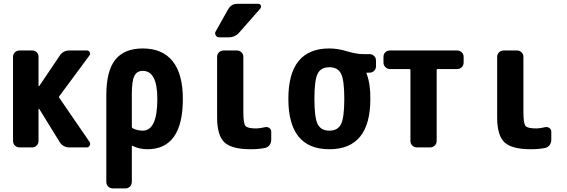

<svg xmlns="http://www.w3.org/2000/svg" viewBox="-20 -790 3040 1029"><path d="M297.9 -265.6 460 -29.3Q465.8 -20.5 460.9 -10.3Q456.1 0 445.3 0H352.5Q317.4 0 298.8 -30.3L190.4 -206.1Q189.5 -207 188 -207Q186.5 -207 186.5 -206.1V-35.2Q186.5 -20.5 176.8 -10.3Q167 0 152.3 0H85Q70.3 0 60.1 -9.8Q49.8 -19.5 49.8 -35.2V-485.4Q49.8 -500 60.1 -509.8Q70.3 -519.5 85 -519.5H152.3Q167 -519.5 176.8 -509.8Q186.5 -500 186.5 -485.4V-329.1Q186.5 -326.2 190.4 -329.1L299.8 -491.2Q318.4 -520.5 355.5 -519.5H445.3Q456.1 -519.5 460.9 -510.3Q465.8 -501 459 -492.2L297.9 -274.4Q293.9 -269.5 297.9 -265.6Z M745.1 -89.8Q823.2 -89.8 823.2 -259.8Q823.2 -410.2 745.1 -410.2Q713.9 -410.2 700.2 -383.3Q686.5 -356.4 686.5 -285.2V-110.4Q686.5 -104.5 691.4 -102.5Q715.8 -89.8 745.1 -89.8ZM745.1 -530.3Q850.6 -530.3 905.3 -461.9Q960 -393.6 960 -259.8Q960 9.8 769.5 9.8Q726.6 9.8 691.4 -7.8Q687.5 -9.8 686.5 -4.9V184.6Q686.5 199.2 676.8 209.5Q667 219.7 652.3 219.7H585Q570.3 219.7 560.1 210Q549.8 200.2 549.8 184.6V-280.3Q549.8 -410.2 598.1 -470.2Q646.5 -530.3 745.1 -530.3Z M1400.4 -108.4Q1413.1 -111.3 1423.3 -104Q1433.6 -96.7 1433.6 -84V-40Q1433.6 -24.4 1424.3 -12.2Q1415 0 1400.4 2.9Q1366.2 9.8 1324.2 9.8Q1221.7 9.8 1182.6 -27.3Q1143.6 -64.5 1143.6 -160.2V-485.4Q1143.6 -500 1153.8 -509.8Q1164.1 -519.5 1178.7 -519.5H1249Q1263.7 -519.5 1273.9 -509.8Q1284.2 -500 1284.2 -485.4V-190.4Q1284.2 -129.9 1294.9 -115.7Q1305.7 -101.6 1353.5 -101.6Q1376 -102.5 1400.4 -108.4ZM1204.1 -589.8H1154.3Q1142.6 -589.8 1136.2 -600.6Q1129.9 -611.3 1135.7 -621.1L1202.1 -739.3Q1219.7 -770.5 1253.9 -769.5H1364.3Q1374 -769.5 1377.9 -760.7Q1381.8 -752 1375 -744.1L1262.7 -616.2Q1240.2 -589.8 1204.1 -589.8Z M1682.6 -124.5Q1700.2 -89.8 1745.1 -89.8Q1790 -89.8 1807.6 -124.5Q1825.2 -159.2 1825.2 -260.3Q1825.2 -361.3 1807.6 -395.5Q1790 -429.7 1745.1 -429.7Q1700.2 -429.7 1682.6 -395.5Q1665 -361.3 1665 -260.3Q1665 -159.2 1682.6 -124.5ZM1960 -500Q1974.6 -500 1984.9 -490.2Q1995.1 -480.5 1995.1 -464.8V-434.6Q1995.1 -419.9 1984.9 -410.2Q1974.6 -400.4 1960 -400.4H1945.3Q1944.3 -400.4 1944.3 -399.4V-396.5Q1965.8 -340.8 1964.8 -259.8Q1964.8 9.8 1745.1 9.8Q1525.4 9.8 1525.4 -260.3Q1525.4 -530.3 1745.1 -530.3Q1790 -530.3 1840.3 -515.1Q1890.6 -500 1924.8 -500Z M2429.7 -519.5Q2444.3 -519.5 2454.6 -509.8Q2464.8 -500 2464.8 -485.4V-455.1Q2464.8 -440.4 2455.1 -430.2Q2445.3 -419.9 2429.7 -419.9H2325.2Q2320.3 -419.9 2320.3 -415V-35.2Q2320.3 -20.5 2310.1 -10.3Q2299.8 0 2285.2 0H2214.8Q2200.2 0 2189.9 -9.8Q2179.7 -19.5 2179.7 -35.2V-415Q2179.7 -419.9 2174.8 -419.9H2070.3Q2055.7 -419.9 2045.4 -430.2Q2035.2 -440.4 2035.2 -455.1V-485.4Q2035.2 -500 2044.9 -509.8Q2054.7 -519.5 2070.3 -519.5Z M2901.4 -108.4Q2914.1 -111.3 2924.3 -104Q2934.6 -96.7 2934.6 -84V-40Q2934.6 -24.4 2925.3 -12.2Q2916 0 2901.4 2.9Q2867.2 9.8 2825.2 9.8Q2722.7 9.8 2683.6 -27.3Q2644.5 -64.5 2644.5 -160.2V-485.4Q2644.5 -500 2654.8 -509.8Q2665 -519.5 2679.7 -519.5H2750Q2764.6 -519.5 2774.9 -509.8Q2785.2 -500 2785.2 -485.4V-190.4Q2785.2 -129.9 2795.9 -115.7Q2806.6 -101.6 2855.5 -101.6Q2877 -102.5 2901.4 -108.4Z"/></svg>

Font: Rounded-L Mgen+ 1mn bold
Style: Bold
Weight: 700
Designer: [Source Han Sans]
Ryoko NISHIZUKA  (kana & ideographs); Paul D. Hunt (Latin, Greek & Cyrillic); Wenlong ZHANG  (bopomofo
Version: Version 1.059.20150602